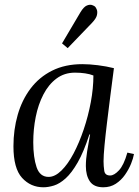

<svg xmlns="http://www.w3.org/2000/svg" viewBox="-20 -783 588 814"><path d="M329 -511Q359 -511 395 -506.5Q431 -502 463 -494Q455 -434 447.5 -374.5Q440 -315 433.5 -261.5Q427 -208 423 -165.5Q419 -123 419 -99Q419 -79 422 -59Q425 -39 447 -39Q464 -39 484.5 -61Q505 -83 520 -136L548 -130Q545 -112 535.5 -88.5Q526 -65 510 -42Q494 -19 471 -4Q448 11 418 11Q378 11 361 -14Q344 -39 344 -79Q344 -108 349.5 -142Q355 -176 362 -213H359Q335 -139 309.5 -94.5Q284 -50 258.5 -27Q233 -4 209 3.5Q185 11 164 11Q110 11 73.5 -29Q37 -69 37 -163Q37 -233 55 -296Q73 -359 109.5 -407.5Q146 -456 201 -483.5Q256 -511 329 -511ZM298 -475Q253 -475 219.5 -450Q186 -425 164 -382.5Q142 -340 131.5 -287.5Q121 -235 121 -180Q121 -116 135 -74.5Q149 -33 186 -33Q213 -33 240.5 -60Q268 -87 292 -132.5Q316 -178 335 -234.5Q354 -291 365 -350Q376 -409 376 -463Q361 -469 341 -472Q321 -475 298 -475ZM267 -579 243 -599 321 -731Q335 -754 348 -759.5Q361 -765 370.5 -761.5Q380 -758 383 -755Q387 -751 390.5 -742Q394 -733 391 -719Q388 -705 370 -686Z"/></svg>

Font: Lora
Style: Italic
Weight: 400
Italic angle: -3°
Designer: Olga Karpushina, Alexei Vanyashin (Cyrillic)
Foundry: Cyreal
Version: Version 3.008